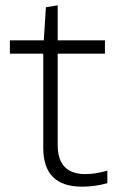

<svg xmlns="http://www.w3.org/2000/svg" viewBox="-20 -691 437 719"><path d="M287 8Q142 8 142 -137V-490H17V-540H144L152 -664L196 -671V-540H373V-490H196V-148Q196 -39 300 -39Q337 -39 382 -52V-5Q357 2 333 5Q309 8 287 8Z"/></svg>

Font: Encode Sans Wide
Style: ExtraLight
Weight: 200
Designer: Pablo Impallari, Andres Torresi
Foundry: Pablo Impallari, Andres Torresi
Version: Version 1.000; ttfautohint (v1.00) -l 8 -r 50 -G 200 -x 14 -